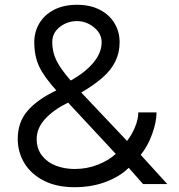

<svg xmlns="http://www.w3.org/2000/svg" viewBox="-20 -768 748 801"><path d="M54 -189Q54 -257 94 -304.5Q134 -352 215 -391Q163 -448 143 -491.5Q123 -535 123 -592Q123 -635 144 -670.5Q165 -706 205 -727Q245 -748 301 -748Q357 -748 397 -727Q437 -706 458 -670.5Q479 -635 479 -592Q479 -548 461 -511.5Q443 -475 407.5 -444Q372 -413 319 -382L510 -180Q531 -207 544 -239.5Q557 -272 557 -299H633Q633 -259 614.5 -208Q596 -157 567 -122L678 0H577L517 -68Q481 -32 422 -9.5Q363 13 291 13Q217 13 163.5 -14Q110 -41 82 -87Q54 -133 54 -189ZM291 -63Q343 -63 388.5 -81Q434 -99 463 -126L264 -340Q203 -310 168 -271.5Q133 -233 133 -188Q133 -147 155.5 -118.5Q178 -90 214 -76.5Q250 -63 291 -63ZM275 -432Q336 -466 370 -507Q404 -548 404 -592Q404 -628 372 -654Q340 -680 301 -680Q261 -680 229.5 -655.5Q198 -631 198 -592Q198 -551 215.5 -515.5Q233 -480 275 -432Z"/></svg>

Font: Kreadon
Style: Regular
Weight: 400
Designer: kohakuno
Foundry: StudioGnu
Version: Version 1.000;Glyphs 3.1.2 (3151)